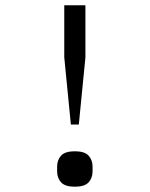

<svg xmlns="http://www.w3.org/2000/svg" viewBox="-20 -697 568 726"><path d="M248 -226 223 -480V-677H303V-480L278 -226ZM263 9Q226 9 211 -7.5Q196 -24 196 -49V-67Q196 -92 211 -108.5Q226 -125 263 -125Q300 -125 315 -108.5Q330 -92 330 -67V-49Q330 -24 315 -7.5Q300 9 263 9Z"/></svg>

Font: PlemolJP
Style: Regular
Weight: 400
Monospace: yes
Version: v2.0.4; ttfautohint (v1.8.4.7-5d5b-dirty) -l 6 -r 45 -G 200 